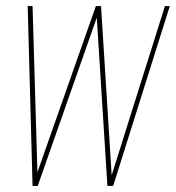

<svg xmlns="http://www.w3.org/2000/svg" viewBox="-20 -611 578 631"><path d="M87 0 71 -591H87L103 -45L295 -591H312L347 -35L522 -591H538L352 0H333L298 -553L104 0Z"/></svg>

Font: Alumni Sans Pinstripe
Style: Italic
Weight: 400
Italic angle: -8°
Designer: Robert E. Leuschke
Foundry: Robert E. Leuschke
Version: Version 1.010; ttfautohint (v1.8.4.7-5d5b)